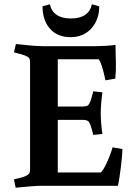

<svg xmlns="http://www.w3.org/2000/svg" viewBox="-20 -865 634 894"><path d="M249 -307V-62H449Q459 -70.4 470.5 -93.4Q482 -116.3 491.5 -141.1Q501 -165.9 504 -179L550 -171Q550 -158.7 548 -135.1Q546 -111.4 542.5 -84.2Q539 -57 535.5 -34.1Q531.9 -11.2 528.9 0H180Q158 0 123.5 2.5Q89 5 52.9 9L45 -30Q45 -30 56 -32.5Q67 -35 81 -38.8Q95 -42.6 104 -47.7Q115 -54 117.5 -60.2Q120 -66.5 120 -79V-573Q120 -584.5 117.5 -591.3Q115 -598 104 -603Q94 -608 80 -612Q66 -616 55.5 -618.5Q45 -621 45 -621L54 -660Q90 -656 124 -653Q158 -650 180 -650H426Q443 -650 469.7 -651.5Q496.4 -653 518 -656Q518 -618 519.5 -580.5Q521 -543 517 -499L471 -491Q469 -501.9 464 -522.3Q459 -542.7 452.5 -562.2Q446 -581.7 439 -589H249V-369H364Q375.6 -369 383.8 -371.5Q392 -374 396.5 -384Q401 -392 405.1 -405.2Q409.1 -418.4 411.6 -429.2Q414 -440 414 -440L457 -435Q453 -410 451 -381.3Q449 -352.7 449 -336Q449 -319.8 451 -292.1Q453 -264.3 457 -241L414 -237Q414 -237 411.6 -247.6Q409.1 -258.2 405.1 -271.1Q401 -284 397 -291.6Q393 -301 384.5 -304Q376 -307 364 -307ZM442 -835.5Q442 -773 405.2 -732.5Q368.4 -692 308.2 -692Q247 -692 212.5 -731.5Q178 -771 178 -835.5L212 -845Q227.3 -779 310.2 -779Q393 -779 408 -845Z"/></svg>

Font: Buenard
Style: Regular
Weight: 400
Version: Version 2.000